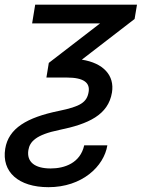

<svg xmlns="http://www.w3.org/2000/svg" viewBox="-31 -565 592 801"><path d="M115.8 -545.5 103 -467.3H386.4L172.6 -302.6L162.6 -241.5H247.9C320 -241.5 344.8 -218.8 338.8 -181.8C331.7 -137.8 304.3 -120.7 214.5 -102.3C81 -74.9 4.6 -29.8 -9.2 55.4C-24.9 152 45.8 215.9 171.2 215.9C311.4 215.9 402.7 129.3 416.9 41.2H320.3C304 115.1 238.6 137.8 180.4 137.8C113.6 137.8 79.5 110.1 87.4 61.1C93 26.3 118.6 -2.8 215.9 -22.7C337.7 -47.6 420.5 -85.2 436.1 -179C447.8 -250.4 399.9 -302.2 310.4 -316.1L530.5 -485.8L540.5 -545.5Z"/></svg>

Font: Magic Ui Pro
Style: Italic
Weight: 400
Italic angle: -9.39999°
Designer: Stefan Endress, Andreas Faust
Version: Version 1.000;FEAKit 1.0